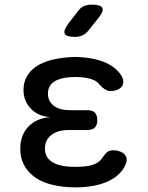

<svg xmlns="http://www.w3.org/2000/svg" viewBox="-20 -805 640 833"><path d="M507 -476Q515 -463 515 -450.5Q515 -438 508.5 -429.5Q502 -421 489 -415.5Q476 -410 457 -410Q451 -410 445 -412.5Q439 -415 433.5 -418.5Q428 -422 422 -427.5Q416 -433 409 -441Q399 -454 378.5 -461Q358 -468 331 -470Q318 -471 306.5 -471Q295 -471 283 -470Q238 -467 213 -449.5Q188 -432 188 -399Q188 -366 213 -346.5Q238 -327 282 -327H359Q381 -327 391.5 -316.5Q402 -306 402 -284Q402 -262 391.5 -251.5Q381 -241 359 -241H279Q231 -241 203 -219.5Q175 -198 175 -160Q175 -124 203 -104.5Q231 -85 279 -82Q293 -81 307.5 -81Q322 -81 336 -82Q369 -84 391.5 -93.5Q414 -103 425 -122Q430 -129 435 -135Q440 -141 445 -145Q450 -149 456 -151Q462 -153 470 -153Q488 -153 501.5 -147.5Q515 -142 522 -133.5Q529 -125 529.5 -113Q530 -101 523 -87Q502 -44 453.5 -20.5Q405 3 336 7Q322 8 307.5 8Q293 8 279 7Q230 4 191.5 -7.5Q153 -19 125.5 -40.5Q98 -62 83 -91.5Q68 -121 68 -159Q68 -218 102.5 -255Q137 -292 198 -297Q146 -300 114 -333.5Q82 -367 82 -414Q82 -448 96.5 -473.5Q111 -499 137 -516.5Q163 -534 200 -544Q237 -554 283 -557Q295 -558 306.5 -558Q318 -558 331 -557Q394 -553 439.5 -532.5Q485 -512 507 -476ZM364 -673Q352 -658 337.5 -651.5Q323 -645 305 -645Q268 -645 261 -658.5Q254 -672 276 -702L317 -755Q329 -772 344 -778.5Q359 -785 379 -785Q417 -785 424 -770.5Q431 -756 407 -727Z"/></svg>

Font: Maple Mono Normal NL Medium
Style: Regular
Weight: 500
Monospace: yes
Designer: subframe7536
Version: Version 7.000